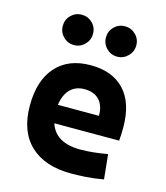

<svg xmlns="http://www.w3.org/2000/svg" viewBox="-114 -842 813 940"><g transform="rotate(15 293.0 -372.5)"><path d="M334 9.8Q199.7 9.8 126.5 -59.8Q53.2 -129.4 53.2 -259.8Q53.2 -386.7 115.5 -457Q177.7 -527.3 291 -527.3Q401.9 -527.3 462.4 -462.4Q522.9 -397.5 522.9 -273.4Q522.9 -238.3 520 -206.5H191.4Q221.7 -115.2 345.7 -115.2Q380.9 -115.2 415 -118.9Q449.2 -122.6 484.9 -128.9L497.6 -3.9Q447.8 4.9 406.7 7.3Q365.7 9.8 334 9.8ZM185.1 -298.3H393.1Q393.1 -350.6 366.5 -378.4Q339.8 -406.2 292 -406.2Q247.1 -406.2 219.5 -378.2Q191.9 -350.1 185.1 -298.3ZM403.3 -601.1Q371.6 -601.1 349.1 -623.8Q326.7 -646.5 326.7 -678.2Q326.7 -710.4 349.1 -732.7Q371.6 -754.9 403.3 -754.9Q435.1 -754.9 457.8 -732.7Q480.5 -710.4 480.5 -678.2Q480.5 -646.5 457.8 -623.8Q435.1 -601.1 403.3 -601.1ZM184.6 -601.1Q152.8 -601.1 130.4 -623.8Q107.9 -646.5 107.9 -678.2Q107.9 -710.4 130.4 -732.7Q152.8 -754.9 184.6 -754.9Q216.3 -754.9 238.8 -732.7Q261.2 -710.4 261.2 -678.2Q261.2 -646.5 238.8 -623.8Q216.3 -601.1 184.6 -601.1Z"/></g></svg>

Font: Cascadia Code NF
Style: Bold
Weight: 700
Monospace: yes
Designer: Aaron Bell
Foundry: Saja Typeworks
Version: Version 2404.023; ttfautohint (v1.8.4)